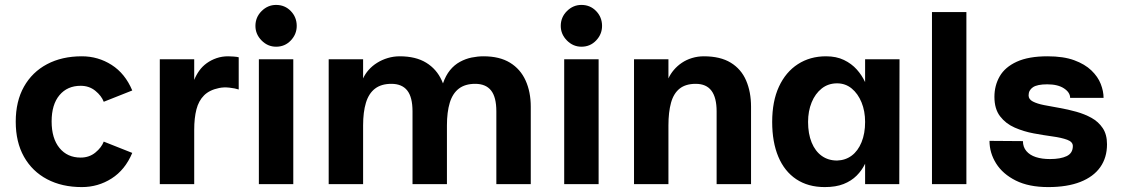

<svg xmlns="http://www.w3.org/2000/svg" viewBox="-20 -749 4563 781"><path d="M518 -381 402 -335Q393 -359 368 -379.5Q343 -400 308 -400Q254 -400 222 -362Q190 -324 190 -255Q190 -186 222 -147Q254 -108 308 -108Q343 -108 368 -128.5Q393 -149 402 -173L518 -127Q489 -58 434 -23Q379 12 313 12Q232 12 171.5 -20Q111 -52 77.5 -111.5Q44 -171 44 -254Q44 -337 77.5 -396.5Q111 -456 171.5 -488Q232 -520 313 -520Q379 -520 434 -485Q489 -450 518 -381Z M630 0V-508H770V-424Q778 -444 790.5 -461.5Q803 -479 821 -492Q839 -505 861 -512.5Q883 -520 908 -520Q916 -520 930 -519Q944 -518 951 -516V-385Q936 -390 913 -392.5Q890 -395 871.3 -391Q832 -383 810 -361Q788 -339 779 -304Q770 -269 770 -221V0Z M1103.2 -559Q1069 -559 1044 -584.4Q1019 -609.8 1019 -643.6Q1019 -679 1044.2 -704Q1069.4 -729 1103 -729Q1138.8 -729 1162.9 -704Q1187 -679 1187 -643.6Q1187 -609.8 1162.9 -584.4Q1138.9 -559 1103.2 -559ZM1033 0V-508H1173V0Z M1317 0V-508H1457V-430Q1465 -448 1479.5 -464.5Q1494 -481 1514 -493.5Q1534 -506 1557.5 -513Q1581 -520 1606 -520Q1671 -520 1713.5 -494Q1756 -468 1777 -421.5Q1798 -375 1798 -315V0H1658V-296Q1658 -354 1636.5 -381Q1615 -408 1572 -408Q1531 -408 1505.5 -388.5Q1480 -369 1468.5 -331Q1457 -293 1457 -239V0ZM1999 0V-296Q1999 -354 1977.5 -381Q1956 -408 1913 -408Q1872 -408 1846.5 -388.5Q1821 -369 1809.5 -331Q1798 -293 1798 -239L1782 -410Q1793 -442 1810.5 -463.5Q1828 -485 1851 -497.5Q1874 -510 1898.5 -515Q1923 -520 1947 -520Q2012 -520 2054.5 -494Q2097 -468 2118 -421.5Q2139 -375 2139 -315V0Z M2345.2 -559Q2311 -559 2286 -584.4Q2261 -609.8 2261 -643.6Q2261 -679 2286.2 -704Q2311.4 -729 2345 -729Q2380.8 -729 2404.9 -704Q2429 -679 2429 -643.6Q2429 -609.8 2404.9 -584.4Q2380.9 -559 2345.2 -559ZM2275 0V-508H2415V0Z M2559 0V-508H2699V-430Q2707 -448 2721 -464.5Q2735 -481 2753.5 -493.5Q2772 -506 2795 -513Q2818 -520 2843 -520Q2910 -520 2952.5 -494Q2995 -468 3015 -421.5Q3035 -375 3035 -315V0H2895V-296Q2895 -352 2874 -380Q2853 -408 2810 -408Q2769 -408 2744.5 -388.5Q2720 -369 2709.5 -331Q2699 -293 2699 -239V0Z M3335 12Q3267 12 3219 -20Q3171 -52 3146 -111.5Q3121 -171 3121 -253Q3121 -337 3148.5 -396.5Q3176 -456 3225.5 -488Q3275 -520 3340 -520Q3382 -520 3413 -505Q3444 -490 3465 -466.5Q3486 -443 3499 -415V-508H3639L3638 0H3499V-83Q3486 -56 3464.5 -34.5Q3443 -13 3411.5 -0.5Q3380 12 3335 12ZM3385 -96Q3419 -97 3444.5 -116Q3470 -135 3484.5 -170.5Q3499 -206 3499 -253Q3499 -297 3484.5 -332.5Q3470 -368 3444.5 -389Q3419 -410 3385 -410Q3349 -410 3322.5 -389Q3296 -368 3281.5 -332.5Q3267 -297 3267 -253Q3267 -205 3281.5 -169.5Q3296 -134 3322.5 -115Q3349 -96 3385 -96Z M3771 0V-700H3911V0Z M4244 12Q4165 12 4112 -14.5Q4059 -41 4032 -84Q4005 -127 4005 -176L4141 -175Q4141 -151 4155 -134.5Q4169 -118 4193.5 -110Q4218 -102 4251 -102Q4294 -102 4319 -114Q4344 -126 4344 -155Q4344 -172 4321 -180.5Q4298 -189 4261.5 -194Q4225 -199 4184.5 -206.5Q4144 -214 4107.5 -230Q4071 -246 4048 -276Q4025 -306 4025 -355Q4025 -401 4046.5 -438.5Q4068 -476 4116 -498Q4164 -520 4241 -520Q4306 -520 4349.5 -504Q4393 -488 4419.5 -462.5Q4446 -437 4457.5 -407.5Q4469 -378 4469 -351H4333Q4333 -373 4308 -389.5Q4283 -406 4240 -406Q4199 -406 4181.5 -394Q4164 -382 4164 -361Q4164 -345 4181.5 -336Q4199 -327 4227 -321.5Q4255 -316 4289.5 -310Q4324 -304 4358 -294.5Q4392 -285 4420 -269.5Q4448 -254 4465.5 -228Q4483 -202 4483 -162Q4483 -108 4455.5 -69Q4428 -30 4374.5 -9Q4321 12 4244 12Z"/></svg>

Font: Inclusive Sans
Style: Regular
Weight: 400
Designer: Olivia King
Foundry: Olivia King
Version: Version 2.004